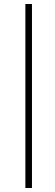

<svg xmlns="http://www.w3.org/2000/svg" viewBox="-20 -746 276 961"><path d="M107 195V-726H140V195Z"/></svg>

Font: Piazzolla SC ExtraLight
Style: Italic
Weight: 200
Italic angle: -11.3°
Designer: Juan Pablo del Peral
Foundry: Huerta Tipografica
Version: Version 1.330